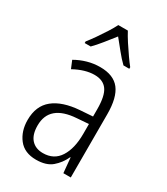

<svg xmlns="http://www.w3.org/2000/svg" viewBox="-192 -849 819 943"><g transform="rotate(30 217.5 -377.5)"><path d="M219 -542Q295 -542 329.5 -497.5Q364 -453 364 -359V0H322L314 -85H312Q293 -44 261 -17Q229 10 172 10Q106 10 72.5 -33Q39 -76 39 -139Q39 -219 90.5 -260.5Q142 -302 238 -309L309 -314V-355Q309 -431 286 -463Q263 -495 214 -495Q161 -495 99 -461L81 -504Q112 -522 147 -532Q182 -542 219 -542ZM244 -267Q95 -257 95 -140Q95 -88 119 -61.5Q143 -35 185 -35Q247 -35 278.5 -84Q310 -133 310 -216V-272ZM246 -765Q258 -742 276.5 -713.5Q295 -685 314 -658Q333 -631 346 -615V-606H313Q290 -628 266 -658Q242 -688 219 -716Q197 -688 172.5 -657.5Q148 -627 127 -606H93V-615Q109 -635 127.5 -661.5Q146 -688 163.5 -715.5Q181 -743 192 -765Z"/></g></svg>

Font: Noto Sans Telugu Condensed Light
Style: Regular
Weight: 300
Width: 3
Designer: Jelle Bosma - Monotype Design Team
Foundry: Monotype Imaging Inc.
Version: Version 2.005; ttfautohint (v1.8.4.7-5d5b)